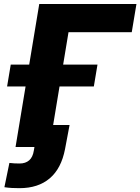

<svg xmlns="http://www.w3.org/2000/svg" viewBox="-20 -748 714 977"><path d="M674.3 -727.5 650.4 -584H328.6L231.9 0H59.1L179.7 -727.5ZM16.1 -308.1 34.7 -419.4H476.1L457.5 -308.1ZM79.1 209.5Q59.1 209.5 40.5 208.5Q22 207.5 2.4 204.6L27.8 81.1Q39.1 82.5 53.5 83.3Q67.9 84 79.6 84Q109.9 84 128.4 67.9Q147 51.8 152.3 17.6L155.3 0H100.1L118.7 -111.8H334L311 10.3Q292 109.4 233.2 159.4Q174.3 209.5 79.1 209.5Z"/></svg>

Font: Inter 20pt ExtraBold
Style: Italic
Weight: 800
Italic angle: -9.3988°
Version: Version 4.001;git-66647c0bb